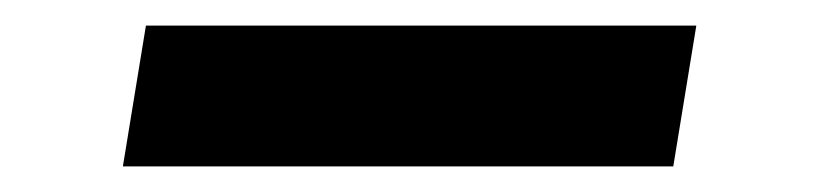

<svg xmlns="http://www.w3.org/2000/svg" viewBox="-20 -415 640 150"><path d="M76 -285 94 -395H524L506 -285Z"/></svg>

Font: Iosevka Slab XBdExObl
Style: Regular
Weight: 800
Width: 7
Italic angle: -9°
Monospace: yes
Designer: Belleve Invis
Foundry: Belleve Invis
Version: Version 11.1.0; ttfautohint (v1.8.3)